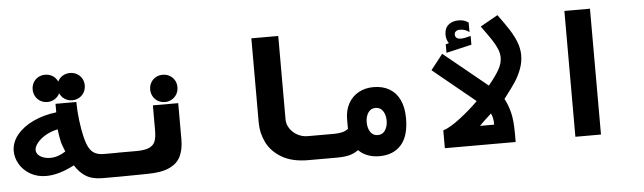

<svg xmlns="http://www.w3.org/2000/svg" viewBox="-47 -911 3695 1102"><g transform="rotate(-5 1800.0 -360.0)"><path d="M347.5 -87.5Q257.5 -40.5 185 -40.5Q134 -40.5 94.2 -63.2Q54.5 -86 32.8 -122.5Q11 -159 11 -199Q11 -249.5 46 -292.2Q81 -335 141 -363Q201 -391 273.5 -399.5V-448.5H393.5Q393.5 -399.5 400.5 -342.5Q407.5 -285.5 417.5 -245Q427.5 -204 441 -180.8Q454.5 -157.5 474.8 -147.5Q495 -137.5 525.5 -137.5H602V0H505.5Q447 0 410.5 -22.5Q374 -45 347.5 -87.5ZM217 -142Q261.5 -142 305.5 -171Q287.5 -216.5 285.5 -226Q277.5 -260.5 273 -301.5Q235 -294 203.5 -275.8Q172 -257.5 154.2 -235Q136.5 -212.5 136.5 -194Q136.5 -179.5 147.2 -167.5Q158 -155.5 176.5 -148.8Q195 -142 217 -142ZM150 -542Q150 -564 160.2 -581.8Q170.5 -599.5 188.2 -609.8Q206 -620 228.5 -620Q253 -620 272.2 -607.5Q291.5 -595 300.5 -574Q309.5 -594 328.5 -605.8Q347.5 -617.5 371.5 -617.5Q393.5 -617.5 411.5 -607.2Q429.5 -597 439.8 -579.2Q450 -561.5 450 -539.5Q450 -517.5 439.8 -499.5Q429.5 -481.5 411.5 -471Q393.5 -460.5 371.5 -460.5Q347 -460.5 327.8 -473.2Q308.5 -486 299.5 -507Q290 -487 271 -475Q252 -463 228.5 -463Q206 -463 188.2 -473.5Q170.5 -484 160.2 -502Q150 -520 150 -542Z M601 -138H712.5Q762 -138 787.2 -150Q812.5 -162 821 -185Q829.5 -208 829.5 -248.5V-391H975.5V-183.5Q975.5 -124.5 956.5 -85Q937.5 -45.5 890.8 -23.8Q844 -2 762.5 -2L693 -1L601 0ZM822 -483Q822 -505 832.2 -522.8Q842.5 -540.5 860.2 -550.8Q878 -561 900.5 -561Q922.5 -561 940.5 -550.8Q958.5 -540.5 968.8 -522.8Q979 -505 979 -483Q979 -461 968.8 -443Q958.5 -425 940.5 -414.5Q922.5 -404 900.5 -404Q878 -404 860.2 -414.5Q842.5 -425 832.2 -443Q822 -461 822 -483Z M1426 -237.5V-725H1581V-243.5Q1581 -217 1596.8 -192.5Q1612.5 -168 1639.8 -152.8Q1667 -137.5 1700 -137.5H1802.5V0H1691Q1598 0 1538.5 -35.2Q1479 -70.5 1452.5 -124.8Q1426 -179 1426 -237.5Z M1980 -32.5Q1955 -14 1926 -7Q1897 0 1854.5 0H1798V-137.5H1854.5Q1875 -137.5 1896.5 -142.2Q1918 -147 1933 -159V-214Q1933 -265 1954 -303.8Q1975 -342.5 2012.8 -363.8Q2050.5 -385 2100 -385Q2152.5 -385 2191 -362.5Q2229.5 -340 2250 -296.5Q2270.5 -253 2270.5 -190.5Q2270.5 -88 2225.2 -37.5Q2180 13 2100 13Q2062.5 13 2032 1.2Q2001.5 -10.5 1980 -32.5ZM2101 -108.5Q2129 -108.5 2143.8 -131.5Q2158.5 -154.5 2158.5 -187Q2158.5 -219 2143.8 -242Q2129 -265 2101 -265Q2073 -265 2058.2 -242Q2043.5 -219 2043.5 -187Q2043.5 -154.5 2058.2 -131.5Q2073 -108.5 2101 -108.5Z M2683 -253.5 2440 -452.5 2509.5 -541 2760.5 -336Q2803 -387.5 2822.5 -422.5Q2842 -457.5 2842 -491.5Q2842 -515.5 2831.2 -541Q2820.5 -566.5 2801.8 -595Q2783 -623.5 2743.5 -677.5L2844.5 -734.5Q2885.5 -679 2909.5 -641Q2933.5 -603 2947 -566.8Q2960.5 -530.5 2960.5 -494Q2960.5 -452.5 2945.5 -413.5Q2930.5 -374.5 2909.8 -343Q2889 -311.5 2856.5 -269.5L2843 -252Q2863 -215 2874.2 -169.8Q2885.5 -124.5 2885.5 -51.5V0H2477.5V-102.5Q2516.5 -114.5 2576.8 -160.8Q2637 -207 2683 -253.5ZM2771 -110V-116.5Q2771 -150.5 2758.5 -175.5Q2711.5 -133 2689.5 -110ZM2534.5 -593 2553 -599Q2545.5 -609 2541.8 -621.8Q2538 -634.5 2538 -647.5Q2538 -685 2560.5 -704.5Q2583 -724 2619.5 -724Q2636.5 -724 2650 -719.8Q2663.5 -715.5 2676.5 -706.5V-651.5Q2653 -670 2621 -670Q2608 -670 2599.5 -663Q2591 -656 2591 -646Q2591 -618.5 2625 -618.5Q2644.5 -618.5 2681 -629V-578.5L2534.5 -544.5Z M3377 -725V0H3229.5V-725Z"/></g></svg>

Font: JuliaMono Black
Style: Regular
Weight: 900
Monospace: yes
Designer: cormullion
Foundry: corm
Version: Version 0.054; ttfautohint (v1.8.4)